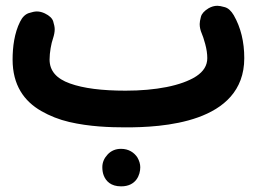

<svg xmlns="http://www.w3.org/2000/svg" viewBox="-20 -392 910 677"><path d="M24.4 -182.1C24.4 -91.8 64.9 -35.2 125.5 -0.5C155.3 16.6 188.5 29.8 224.1 38.1C295.4 54.7 368.2 57.1 422.9 57.1C546.4 57.1 841.3 44.4 841.3 -187C841.3 -244.6 829.1 -294.9 804.2 -338.4C794.9 -354 784.7 -363.3 772.9 -366.7C761.2 -370.1 752.4 -371.6 746.6 -371.6C735.8 -371.6 725.6 -368.7 715.3 -362.8C700.2 -353.5 691.4 -343.8 688.5 -333C685.5 -321.8 684.1 -313.5 684.1 -307.1C684.1 -296.4 686.5 -285.2 691.4 -273.9C694.8 -266.6 698.7 -254.4 703.6 -236.8C708.5 -218.8 710.9 -202.1 710.9 -187C710.9 -161.1 697.8 -140.1 671.9 -123C619.6 -89.4 528.3 -72.3 422.9 -72.3C339.4 -72.3 273.9 -80.6 226.6 -97.7C178.7 -114.7 154.8 -142.6 154.8 -182.1C154.8 -207 160.6 -238.8 167 -256.8C170.9 -268.6 172.9 -279.3 172.9 -289.1C172.9 -296.4 170.9 -305.7 167.5 -316.9C164.1 -327.6 154.3 -336.9 138.2 -344.7C128.9 -349.1 119.6 -351.6 109.9 -351.6C102.5 -351.6 93.3 -349.6 81.1 -345.7C68.8 -341.3 58.6 -331.5 50.8 -315.4C30.8 -275.9 24.4 -226.6 24.4 -182.1ZM340.8 197.3C340.8 208 342.3 217.8 345.7 226.6C353.5 246.6 370.6 265.1 407.2 265.1C460.4 265.1 474.6 224.1 474.6 197.8C474.6 186.5 471.2 174.8 464.4 163.1C453.1 146 434.1 132.8 406.7 132.8C387.7 132.8 371.6 139.6 359.4 152.8C347.2 166 340.8 180.7 340.8 197.3Z"/></svg>

Font: Mikhak
Style: Bold
Weight: 700
Designer: Amin Abedi
Version: Version 3.2